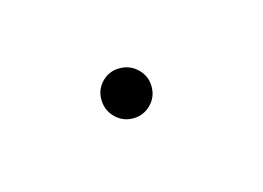

<svg xmlns="http://www.w3.org/2000/svg" viewBox="-19 -262 589 430"><g transform="rotate(30 275.0 -47.0)"><path d="M263 11Q239 11 221.5 -6Q204 -23 204 -47Q204 -71 221.5 -88Q239 -105 263 -105Q287 -105 304 -88Q321 -71 321 -47Q321 -23 304 -6Q287 11 263 11Z"/></g></svg>

Font: Inconsolata SemiExpanded
Style: Regular
Weight: 400
Width: 6
Monospace: yes
Designer: Raph Levien, Cyreal, Brenton Simpson
Foundry: Raph Levien, Cyreal, Google
Version: Version 3.000; ttfautohint (v1.8.2.53-6de2)